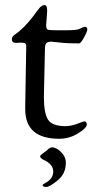

<svg xmlns="http://www.w3.org/2000/svg" viewBox="-20 -540 382 761"><path d="M139 79C139 84.3 143.3 89 152 93C178 105 191 120.3 191 139C191 159 180.7 174.3 160 185C152.7 189 149 192 149 194C149 198.7 153.7 201 163 201C172.3 201 187.7 192.2 209 174.5C230.3 156.8 241 133.7 241 105C241 91.7 236.8 80 228.5 70C220.2 60 212.3 53.2 205 49.5C197.7 45.8 191.3 44 186 44C180.7 44 174.3 47.7 167 55C163 58.3 157.3 62.7 150 68C142.7 73.3 139 77 139 79ZM63 -371C71.7 -371 77.3 -370 80 -368C82.7 -366 84 -361.7 84 -355L80 -122V-107C80 -29 125 10 215 10C241.7 10 266.5 2.8 289.5 -11.5C312.5 -25.8 324 -37.3 324 -46C324 -54.7 320.7 -59 314 -59C312.7 -59 303.5 -55.8 286.5 -49.5C269.5 -43.2 254 -40 240 -40C204.7 -40 181.5 -48.5 170.5 -65.5C159.5 -82.5 154 -112.7 154 -156L158 -342C158 -356 159.8 -365 163.5 -369C167.2 -373 175.3 -375 188 -375L190 -374C191.3 -374 193.5 -373.8 196.5 -373.5C199.5 -373.2 203 -372.8 207 -372.5C211 -372.2 219 -371.3 231 -370C243 -368.7 264 -368 294 -368C298 -368 304.3 -375.8 313 -391.5C321.7 -407.2 326 -417.7 326 -423C326 -430.3 322.7 -434 316 -434C313.3 -434 306 -431 294 -425C287.3 -421.7 269 -420 239 -420H204C184 -420 172.2 -421 168.5 -423C164.8 -425 163 -430.7 163 -440L167 -497C167 -512.3 163.7 -520 157 -520C150.3 -520 143.8 -516.5 137.5 -509.5C131.2 -502.5 122.7 -491.3 112 -476C86.7 -442.7 61.3 -417.7 36 -401C30 -396.3 27 -390.7 27 -384C27 -374.7 32.7 -370 44 -370Z"/></svg>

Font: Sorts Mill Goudy
Style: Regular
Weight: 400
Version: Version 003.101